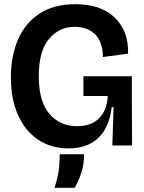

<svg xmlns="http://www.w3.org/2000/svg" viewBox="-20 -694 686 916"><path d="M307 14Q224 14 162 -27.5Q100 -69 66 -145Q32 -221 32 -325Q32 -427 66 -505.5Q100 -584 168.5 -629Q237 -674 340 -674Q462 -674 528 -609.5Q594 -545 591 -438L471 -422Q470 -494 434 -530Q398 -566 335 -566Q262 -566 213.5 -508Q165 -450 165 -330Q165 -210 215.5 -151Q266 -92 348 -92Q416 -92 453.5 -130.5Q491 -169 494 -236H378V-330H609V-216L610 0H516L522 -183H513Q502 -87 449.5 -36.5Q397 14 307 14ZM240 202Q259 144 262 103.5Q265 63 265 42H381Q381 94 366.5 135Q352 176 336 202Z"/></svg>

Font: Bricolage Grotesque 96pt SemiBold
Style: Regular
Weight: 600
Designer: Mathieu Triay
Foundry: Atelier Triay
Version: Version 1.001; ttfautohint (v1.8.4.7-5d5b);gftools[0.9.33.de